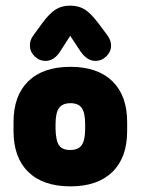

<svg xmlns="http://www.w3.org/2000/svg" viewBox="-20 -650 499 681"><path d="M28 -217V-185Q28 -91 80.5 -40Q133 11 230 11Q326 11 378.5 -40Q431 -91 431 -185V-217Q431 -311 378.5 -362Q326 -413 230 -413Q133 -413 80.5 -362Q28 -311 28 -217ZM282 -209V-193Q282 -153 270 -135.5Q258 -118 229 -118Q201 -118 189.5 -134.5Q178 -151 177 -193V-209Q177 -250 189.5 -267Q202 -284 230 -284Q258 -284 270 -267Q282 -250 282 -209ZM229 -523 264 -470Q288 -434 318 -434Q341 -434 357.5 -450.5Q374 -467 374 -489Q374 -507 360 -526L327 -570Q302 -603 280.5 -616.5Q259 -630 229 -630Q199 -630 177.5 -616.5Q156 -603 130 -568L98 -524Q86 -508 86 -489Q86 -467 102.5 -450.5Q119 -434 142 -434Q173 -434 195 -470Z"/></svg>

Font: Beiruti Black
Style: Regular
Weight: 900
Designer: Arlette Boutros
Foundry: Boutros
Version: Version 1.41